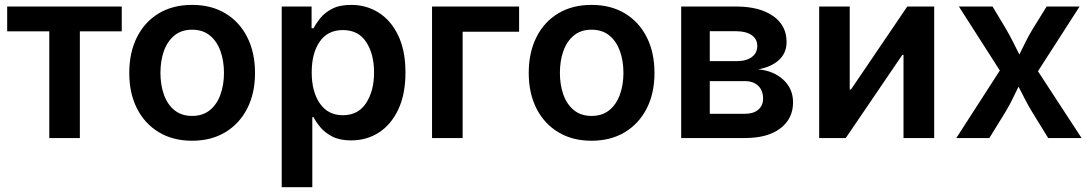

<svg xmlns="http://www.w3.org/2000/svg" viewBox="-20 -573 4534 797"><path d="M184.6 0V-442.9H9.8V-545.9H485.4V-442.9H311.5V0Z M777.3 11.2Q697.8 11.2 639.2 -24.2Q580.6 -59.6 548.6 -122.8Q516.6 -186 516.6 -270Q516.6 -355 548.6 -418.7Q580.6 -482.4 639.2 -517.6Q697.8 -552.7 777.3 -552.7Q856.9 -552.7 915.5 -517.6Q974.1 -482.4 1006.3 -418.7Q1038.6 -355 1038.6 -270Q1038.6 -186 1006.3 -122.8Q974.1 -59.6 915.5 -24.2Q856.9 11.2 777.3 11.2ZM777.3 -91.8Q821.8 -91.8 851.1 -115.7Q880.4 -139.6 895 -180.2Q909.7 -220.7 909.7 -270.5Q909.7 -320.8 895 -361.3Q880.4 -401.9 851.1 -425.8Q821.8 -449.7 777.3 -449.7Q733.4 -449.7 704.1 -425.8Q674.8 -401.9 660.4 -361.3Q646 -320.8 646 -270.5Q646 -220.7 660.4 -180.2Q674.8 -139.6 704.1 -115.7Q733.4 -91.8 777.3 -91.8Z M1149.4 204.1V-545.9H1273.4V-455.6H1281.7Q1291 -474.6 1309.1 -497.3Q1327.1 -520 1358.4 -536.4Q1389.6 -552.7 1438 -552.7Q1501 -552.7 1552 -520.5Q1603 -488.3 1633.1 -425.5Q1663.1 -362.8 1663.1 -272Q1663.1 -182.1 1633.5 -119.1Q1604 -56.2 1553.2 -23.2Q1502.4 9.8 1437.5 9.8Q1390.6 9.8 1359.6 -6.1Q1328.6 -22 1310.1 -44.4Q1291.5 -66.9 1281.7 -86.4H1276.4V204.1ZM1403.3 -94.7Q1466.8 -94.7 1499.8 -145.3Q1532.7 -195.8 1532.7 -272.5Q1532.7 -348.6 1500.2 -398.4Q1467.8 -448.2 1403.3 -448.2Q1340.3 -448.2 1307.1 -400.1Q1273.9 -352.1 1273.9 -272.5Q1273.9 -192.9 1307.6 -143.8Q1341.3 -94.7 1403.3 -94.7Z M2134.8 -545.9V-441.4H1900.4V0H1773.4V-545.9Z M2435.5 11.2Q2356 11.2 2297.4 -24.2Q2238.8 -59.6 2206.8 -122.8Q2174.8 -186 2174.8 -270Q2174.8 -355 2206.8 -418.7Q2238.8 -482.4 2297.4 -517.6Q2356 -552.7 2435.5 -552.7Q2515.1 -552.7 2573.7 -517.6Q2632.3 -482.4 2664.6 -418.7Q2696.8 -355 2696.8 -270Q2696.8 -186 2664.6 -122.8Q2632.3 -59.6 2573.7 -24.2Q2515.1 11.2 2435.5 11.2ZM2435.5 -91.8Q2480 -91.8 2509.3 -115.7Q2538.6 -139.6 2553.2 -180.2Q2567.9 -220.7 2567.9 -270.5Q2567.9 -320.8 2553.2 -361.3Q2538.6 -401.9 2509.3 -425.8Q2480 -449.7 2435.5 -449.7Q2391.6 -449.7 2362.3 -425.8Q2333 -401.9 2318.6 -361.3Q2304.2 -320.8 2304.2 -270.5Q2304.2 -220.7 2318.6 -180.2Q2333 -139.6 2362.3 -115.7Q2391.6 -91.8 2435.5 -91.8Z M2807.6 0V-545.9H3036.1Q3132.3 -545.9 3188.7 -506.8Q3245.1 -467.8 3245.1 -398.9Q3245.1 -353.5 3214.1 -324.5Q3183.1 -295.4 3127.4 -285.2Q3190.9 -279.3 3231.4 -242.2Q3272 -205.1 3272 -147.9Q3272 -80.6 3219.5 -40.3Q3167 0 3071.8 0ZM2926.3 -100.6H3071.8Q3107.4 -100.6 3127.4 -117.4Q3147.5 -134.3 3147.5 -163.6Q3147.5 -197.8 3127.2 -217Q3106.9 -236.3 3071.8 -236.3H2926.3ZM2926.3 -319.3H3038.6Q3078.1 -319.3 3100.8 -336.2Q3123.5 -353 3123.5 -382.3Q3123.5 -411.1 3100.1 -427.2Q3076.7 -443.4 3036.1 -443.4H2926.3Z M3857.9 0H3730.5V-345.2H3725.6L3490.7 0H3380.4V-545.9H3507.3V-201.2H3512.2L3746.1 -545.9H3857.9Z M3949.7 0 4130.4 -280.3 3960.4 -545.9H4100.1L4155.8 -453.1Q4171.9 -425.3 4185.3 -398.7Q4198.7 -372.1 4211.4 -346.7Q4224.1 -372.1 4237.3 -398.9Q4250.5 -425.8 4267.1 -453.1L4324.7 -545.9H4461.4L4288.6 -277.3L4469.7 0H4331.1L4263.7 -109.4Q4247.6 -136.2 4234.1 -162.4Q4220.7 -188.5 4208 -213.4Q4195.8 -188.5 4183.1 -162.4Q4170.4 -136.2 4154.3 -109.4L4086.9 0Z"/></svg>

Font: Inter-SemiBold
Style: Regular
Weight: 600
Designer: Rasmus Andersson
Foundry: rsms
Version: Version 4.000;git-a52131595